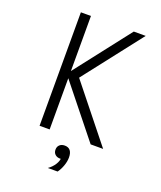

<svg xmlns="http://www.w3.org/2000/svg" viewBox="-183 -914 1066 1272"><g transform="rotate(20 350.0 -278.0)"><path d="M163 -800H234V0H163ZM523 0 214 -386 536 -800H620L300 -389L611 0ZM365 158Q343 158 329.5 145.5Q316 133 316 112Q316 91 329.5 78.5Q343 66 365 66Q387 66 400.5 78.5Q414 91 414 112Q414 133 401 145.5Q388 158 365 158ZM310 244Q338 224 354 198.5Q370 173 370 152L365 66Q392 66 405 83Q418 100 418 131Q418 159 407 190Q396 221 379 244Z"/></g></svg>

Font: Martian Mono SemiExpanded ExtraLight
Style: Regular
Weight: 250
Monospace: yes
Version: Version 0.930